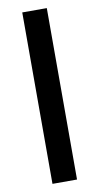

<svg xmlns="http://www.w3.org/2000/svg" viewBox="-90 -837 453 878"><g transform="rotate(-10 136.5 -398.0)"><path d="M80 0H194V-796H80Z"/></g></svg>

Font: Spoqa Han Sans Neo Medium
Style: Regular
Weight: 500
Designer: [Spoqa Han Sans Neo] Dong-huui Kim  Younghwa Kang  Yujin Lee  [Noto Sans] Ryoko NISHIZUKA  (kana & ideographs); Paul D. 
Foundry: Spoqa (http://www.spoqa-han-sans.com)
Version: Version 1.000